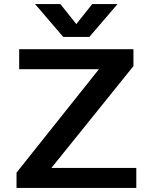

<svg xmlns="http://www.w3.org/2000/svg" viewBox="-20 -921 728 941"><path d="M61 0ZM648 -98V0H61V-75L465 -582H74V-680H634V-597L232 -98ZM556 -901 418 -740H290L152 -901H276L354 -803L432 -901Z"/></svg>

Font: MartelSansBold
Style: Bold
Weight: 700
Designer: Dan Reynolds and Mathieu Réguer
Foundry: Dan Reynolds and Mathieu Réguer
Version: Version 1.002; ttfautohint (v1.1) -l 5 -r 5 -G 72 -x 0 -D la